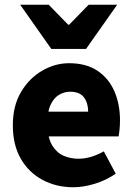

<svg xmlns="http://www.w3.org/2000/svg" viewBox="-20 -776 561 808"><path d="M288 12Q217 12 159 -19Q101 -50 67.5 -108Q34 -166 34 -249Q34 -330 68 -388Q102 -446 156.5 -478Q211 -510 271 -510Q343 -510 390.5 -478Q438 -446 461.5 -391.5Q485 -337 485 -270Q485 -249 483 -230Q481 -211 479 -202H158L156 -306H351Q351 -342 333.5 -366Q316 -390 274 -390Q251 -390 228.5 -377Q206 -364 192 -333Q178 -302 180 -249Q181 -193 201 -162Q221 -131 250 -119.5Q279 -108 310 -108Q337 -108 363.5 -116Q390 -124 417 -139L467 -45Q428 -18 380 -3Q332 12 288 12ZM196 -570 65 -756H185L267 -672H271L353 -756H473L342 -570Z"/></svg>

Font: Mada ExtraBold
Style: Regular
Weight: 800
Designer: Khaled Hosny
Version: Version 1.5